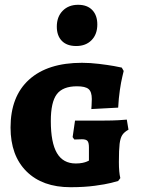

<svg xmlns="http://www.w3.org/2000/svg" viewBox="-20 -773 589 801"><path d="M24 -241Q24 -371 101.5 -441Q179 -511 322 -511Q356 -511 393 -506.5Q430 -502 455.5 -497.5Q481 -493 488 -491L496 -477Q495 -472 490 -451.5Q485 -431 480 -397Q475 -363 473 -324L361 -318Q361 -321 362 -332Q363 -343 363 -360Q363 -390 349.5 -401.5Q336 -413 301 -413Q242 -413 217 -380Q192 -347 192 -268Q192 -178 217.5 -134.5Q243 -91 296 -91Q312 -91 324 -93.5Q336 -96 342.5 -99Q349 -102 351 -103V-158Q351 -178 345 -185Q339 -192 322 -192L290 -191L283 -201L293 -270H415Q449 -270 475 -271.5Q501 -273 509 -274L516 -232Q498 -222 490 -209.5Q482 -197 479 -173Q476 -149 476 -97Q476 -54 482 -30L473 -18Q467 -16 443.5 -10Q420 -4 375.5 2Q331 8 274 8Q157 8 90.5 -58Q24 -124 24 -241ZM217 -662Q217 -703 241.5 -728Q266 -753 306 -753Q344 -753 365 -731Q386 -709 386 -671Q386 -630 362 -605.5Q338 -581 298 -581Q259 -581 238 -602.5Q217 -624 217 -662Z"/></svg>

Font: Alegreya SC ExtraBold
Style: Regular
Weight: 800
Designer: Juan Pablo del Peral
Foundry: Huerta Tipografica
Version: Version 2.007; ttfautohint (v1.6)